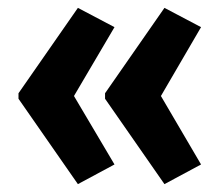

<svg xmlns="http://www.w3.org/2000/svg" viewBox="-20 -518 561 488"><path d="M27 -281 178 -498 271 -449 168 -274 271 -100 178 -50 27 -267ZM247 -281 398 -498 491 -449 389 -274 491 -100 398 -50 247 -267Z"/></svg>

Font: Noto Sans Myanmar ExtraCondensed
Style: Bold
Weight: 700
Width: 2
Designer: Monotype Design Team
Foundry: Monotype Imaging Inc.
Version: Version 2.107; ttfautohint (v1.8.4.7-5d5b)